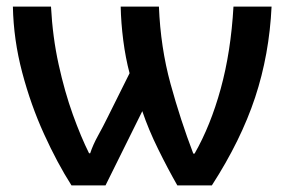

<svg xmlns="http://www.w3.org/2000/svg" viewBox="-20 -561 873 581"><path d="M801.8 -541Q794.9 -396 752 -266.1Q709 -136.2 621.1 0H516.6Q487.8 -50.3 458.5 -109.9Q429.2 -169.4 410.6 -224.6L299.3 0H196.3Q153.3 -67.4 113.3 -155.3Q73.2 -243.2 47.1 -342Q21 -440.9 19 -541H134.3Q139.2 -448.7 157.5 -365.7Q175.8 -282.7 200.4 -214.4Q225.1 -146 249.5 -97.2H252.9Q261.2 -122.6 276.6 -150.4Q292 -178.2 305.7 -206.1L372.1 -339.4Q359.9 -385.3 353 -438.7Q346.2 -492.2 345.2 -541H460.9Q465.8 -417.5 496.1 -307.1Q526.4 -196.8 564.9 -96.2H568.8Q617.2 -180.7 647.9 -292.5Q678.7 -404.3 686.5 -541Z"/></svg>

Font: Open Sans SemiBold
Style: Regular
Weight: 600
Designer: Monotype Design Team
Foundry: Monotype Imaging Inc.
Version: Version 3.003; ttfautohint (v1.8.4)